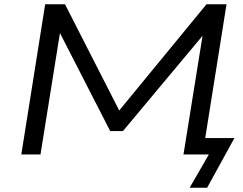

<svg xmlns="http://www.w3.org/2000/svg" viewBox="-20 -725 1141 901"><path d="M870 156 960 0H841L935 -585L948 -578L557 -110H497L248 -596L266 -599L170 0H80L192 -705H285L553 -180L521 -184L949 -705H1043L943 -77H1080L952 156Z"/></svg>

Font: Nunito Sans 10pt Expanded
Style: Italic
Weight: 400
Width: 7
Italic angle: -9°
Designer: Vernon Adams
Foundry: Vernon Adams
Version: Version 3.101;gftools[0.9.27]